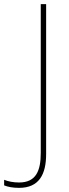

<svg xmlns="http://www.w3.org/2000/svg" viewBox="-99 -734 334 928"><path d="M-7 174C90 174 124 109 124 10V-714H98V5C98 92 75 148 -7 148C-34 148 -60 143 -79 135V162C-62 169 -38 174 -7 174Z"/></svg>

Font: Noto Sans Lao SemiCondensed Thin
Style: Regular
Weight: 100
Width: 4
Designer: Monotype Design Team
Foundry: Monotype Imaging Inc.
Version: Version 2.003